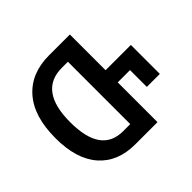

<svg xmlns="http://www.w3.org/2000/svg" viewBox="-168 -910 1106 1106"><g transform="rotate(-45 385.0 -357.0)"><path d="M529 -423H735V-187H629V-324H529V0H348Q206 0 127 -90Q48 -180 48 -350Q48 -527 130.5 -620.5Q213 -714 359 -714H529ZM410 -103V-611H361Q173 -611 173 -355Q173 -103 352 -103Z"/></g></svg>

Font: Noto Sans Georgian Condensed SemiBold
Style: Regular
Weight: 600
Width: 3
Designer: Monotype Design Team, Akaki Razmadze
Foundry: Google LLC
Version: Version 2.005; ttfautohint (v1.8.4.7-5d5b)